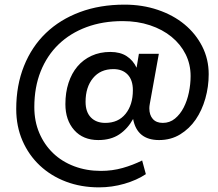

<svg xmlns="http://www.w3.org/2000/svg" viewBox="-20 -698 942 828"><path d="M404 -94Q338 -94 300 -137Q262 -180 262 -249Q262 -299 275.5 -340.5Q289 -382 314 -411.5Q339 -441 375 -457.5Q411 -474 456 -474Q498 -474 526 -456Q554 -438 569 -406L579 -466H665L626 -250Q625 -245 624.5 -240Q624 -235 624 -231Q624 -202 639 -185Q654 -168 682 -168Q712 -168 734.5 -186.5Q757 -205 772 -234Q787 -263 794.5 -299Q802 -335 802 -370Q802 -421 780.5 -464Q759 -507 720 -539Q681 -571 627 -589Q573 -607 509 -607Q423 -607 353 -581Q283 -555 233 -507Q183 -459 155.5 -390.5Q128 -322 128 -236Q128 -175 149.5 -124.5Q171 -74 209 -37.5Q247 -1 300 19Q353 39 415 39Q464 39 508.5 26.5Q553 14 593 -6L609 53Q570 79 516.5 94.5Q463 110 407 110Q330 110 265 85.5Q200 61 152 16Q104 -29 77 -91Q50 -153 50 -228Q50 -330 83.5 -413.5Q117 -497 178 -555.5Q239 -614 325 -646Q411 -678 517 -678Q594 -678 660.5 -655.5Q727 -633 775.5 -593Q824 -553 852 -498Q880 -443 880 -378Q880 -324 865.5 -273Q851 -222 824 -182.5Q797 -143 757 -118.5Q717 -94 666 -94Q571 -94 554 -185Q531 -143 494.5 -118.5Q458 -94 404 -94ZM434 -168Q490 -168 521.5 -207Q553 -246 553 -309Q553 -353 530.5 -376.5Q508 -400 469 -400Q413 -400 381 -361Q349 -322 349 -259Q349 -215 372 -191.5Q395 -168 434 -168Z"/></svg>

Font: Celebes SemiBold
Style: Italic
Weight: 600
Italic angle: -10°
Designer: Anugrah Pasau
Foundry: Lafontype
Version: Version 1.000; ttfautohint (v1.8.4)